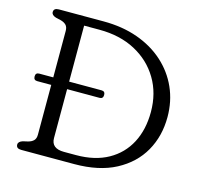

<svg xmlns="http://www.w3.org/2000/svg" viewBox="-102 -812 973 924"><g transform="rotate(15 384.5 -350.0)"><path d="M55 -20Q55 -35 77 -42L101 -47.5Q119 -52 129 -62Q139 -72 139 -91.5V-339.5H69Q51 -339.5 51 -358.5Q51 -377 69 -377H139V-608.5Q139 -628 129 -638Q119 -648 101 -652.5L77 -658Q55 -665 55 -680Q55 -700 80.5 -700H303.5Q397 -700 473.5 -672.8Q550 -645.5 605 -596Q660 -546.5 689.8 -479.8Q719.5 -413 719.5 -334.5Q719.5 -239.5 676.8 -164Q634 -88.5 550.5 -44.2Q467 0 344 0H80.5Q55 0 55 -20ZM341.5 -44Q435.5 -44 501.2 -80.8Q567 -117.5 601.5 -183.5Q636 -249.5 636 -337.5Q636 -430.5 593.2 -502.2Q550.5 -574 473.8 -615Q397 -656 294.5 -656H218V-377H379.5Q397.5 -377 397.5 -358.5Q397.5 -339.5 379.5 -339.5H218V-96Q218 -44 281.5 -44Z"/></g></svg>

Font: Fraunces 9pt SuperSoft Light
Style: Regular
Weight: 300
Version: Version 1.000;[b76b70a41]